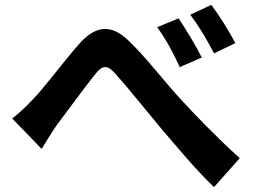

<svg xmlns="http://www.w3.org/2000/svg" viewBox="-20 -764 1040 784"><path d="M30 -280 150 -156C167 -183 190 -222 213 -255C256 -312 328 -410 368 -460C397 -497 417 -502 451 -463C499 -410 574 -316 636 -242C699 -168 782 -68 854 0L959 -118C864 -204 778 -293 714 -363C655 -427 576 -530 507 -596C434 -668 369 -661 300 -581C237 -509 161 -406 114 -358C84 -326 60 -304 30 -280ZM709 -689 622 -653C659 -601 685 -553 714 -490L804 -529C781 -575 738 -647 709 -689ZM843 -744 757 -704C794 -654 821 -609 854 -546L941 -588C918 -633 873 -704 843 -744Z"/></svg>

Font: Noto Sans Mono CJK TC
Style: Bold
Weight: 700
Designer: Ryoko NISHIZUKA 西塚涼子 (kana, bopomofo & ideographs); Paul D. Hunt (Latin, Greek & Cyrillic); Sandoll Communications 산돌커뮤니
Foundry: Adobe
Version: Version 2.004;hotconv 1.0.118;makeotfexe 2.5.65603